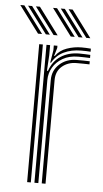

<svg xmlns="http://www.w3.org/2000/svg" viewBox="-95 -797 448 832"><g transform="rotate(5 129.0 -381.0)"><path d="M87.2 0V-600H103V-556L99 -488.2H103.5Q117.8 -530.5 151.6 -552.6Q185.5 -574.8 232.8 -574.8Q245.2 -574.8 259.1 -574.1Q273 -573.5 280.2 -573V-559.5Q270.8 -560 255.6 -560.4Q240.5 -560.8 228.8 -560.8Q189.8 -560.8 161.8 -544.6Q133.8 -528.5 119 -503Q104.2 -477.5 104.2 -449V0ZM55.5 0V-600H71.5V0ZM119 0V-450Q119 -491.5 148.9 -518.8Q178.8 -546 223.5 -546Q238.2 -546 253.2 -545.9Q268.2 -545.8 280.2 -545.2V-531.8Q268.5 -532.2 253.4 -532.4Q238.2 -532.5 223.5 -532.5Q187 -532.5 161.2 -510.9Q135.5 -489.2 135.5 -451V0ZM110 -524.5 119 -579.5V-600H134.8V-590.5L124.2 -554.8H127.2Q145 -580.2 176.1 -591.1Q207.2 -602 240 -602Q248.2 -602 259.2 -601.6Q270.2 -601.2 280.2 -600.2V-586.8Q272.2 -587.5 261.5 -587.9Q250.8 -588.2 239.5 -588.2Q196.5 -588.2 163.9 -572.4Q131.2 -556.5 113.5 -524.5ZM114.2 -645 27 -762H44.5L131.8 -645ZM46.5 -645 -40.8 -762H-23.2L64 -645ZM80.5 -645 -7 -762H10.5L98 -645ZM256.5 -645 169.2 -762H186.8L274 -645ZM188.8 -645 101.5 -762H119L206.2 -645ZM222.8 -645 135.2 -762H152.8L240.2 -645Z"/></g></svg>

Font: Big Shoulders Inline Text Thin
Style: Regular
Weight: 400
Version: Version 2.002